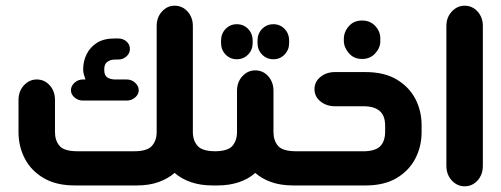

<svg xmlns="http://www.w3.org/2000/svg" viewBox="-20 -651 1760 674"><path d="M741 -120V0H727Q684 0 650.5 -11.5Q617 -23 593 -44Q570 -24 537 -12Q504 0 460 0H243Q177 0 133 -26Q89 -52 67 -94.5Q45 -137 45 -187V-300Q45 -331 64 -351.5Q83 -372 109 -372Q136 -372 154.5 -351.5Q173 -331 173 -300V-187Q173 -158 189 -139Q205 -120 253 -120H450Q497 -120 513.5 -139Q530 -158 530 -187V-560Q530 -590 548.5 -610.5Q567 -631 593 -631Q620 -631 638.5 -610.5Q657 -590 657 -560V-187Q657 -158 673.5 -139Q690 -120 737 -120ZM383 -516H395Q412 -516 424 -505.5Q436 -495 436 -479Q436 -464 424 -453Q412 -442 395 -442H385Q368 -442 357 -434Q346 -426 346 -409V-405Q346 -386 357 -379Q368 -372 385 -372H425Q442 -372 454.5 -360.5Q467 -349 467 -334Q467 -320 454.5 -309Q442 -298 425 -298H271Q254 -298 241.5 -309Q229 -320 229 -334Q229 -349 241.5 -360.5Q254 -372 271 -372H280Q276 -383 274 -391Q272 -399 272 -405V-409Q272 -436 284 -460.5Q296 -485 320 -500.5Q344 -516 383 -516Z M811 -443Q788 -443 772 -459.5Q756 -476 756 -500V-508Q756 -533 772 -549.5Q788 -566 811 -566Q835 -566 851 -549.5Q867 -533 867 -508V-500Q867 -476 851 -459.5Q835 -443 811 -443ZM940 -443Q916 -443 900 -459.5Q884 -476 884 -500V-508Q884 -533 900 -549.5Q916 -566 940 -566Q963 -566 979 -549.5Q995 -533 995 -508V-500Q995 -476 979 -459.5Q963 -443 940 -443ZM1024 -120V0H1010Q966 0 933 -11.5Q900 -23 876 -44Q853 -23 819 -11.5Q785 0 743 0H729V-120H733Q780 -120 796 -139Q812 -158 812 -187V-332Q812 -363 831 -383.5Q850 -404 876 -404Q903 -404 921.5 -383.5Q940 -363 940 -332V-187Q940 -158 956 -139Q972 -120 1020 -120Z M1251 -444Q1222 -444 1204.5 -464.5Q1187 -485 1187 -508V-514Q1187 -539 1204.5 -559Q1222 -579 1251 -579Q1280 -579 1298 -559Q1316 -539 1315 -514V-508Q1316 -485 1298 -464.5Q1280 -444 1251 -444ZM1012 0V-120H1261Q1288 -121 1303.5 -129.5Q1319 -138 1325.5 -153.5Q1332 -169 1332 -188V-210Q1332 -230 1325.5 -244.5Q1319 -259 1303.5 -268Q1288 -277 1261 -278H1156Q1126 -278 1105 -295Q1084 -312 1084 -338Q1084 -364 1105 -381Q1126 -398 1156 -398H1263Q1329 -398 1372.5 -372Q1416 -346 1438 -304Q1460 -262 1460 -211V-187Q1460 -137 1438 -94.5Q1416 -52 1372.5 -26Q1329 0 1263 0Z M1547 -560Q1547 -590 1566 -610.5Q1585 -631 1611 -631Q1638 -631 1656.5 -610.5Q1675 -590 1675 -560V-69Q1675 -38 1656.5 -17.5Q1638 3 1611 3Q1585 3 1566 -17.5Q1547 -38 1547 -69Z"/></svg>

Font: Beiruti ExtraBold
Style: Regular
Weight: 800
Designer: Arlette Boutros
Foundry: Boutros
Version: Version 1.41